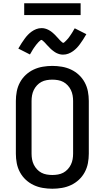

<svg xmlns="http://www.w3.org/2000/svg" viewBox="-20 -1146 640 1174"><path d="M300 8Q271 8 241.5 3Q212 -2 185.5 -14.5Q159 -27 137.5 -47Q116 -67 102 -93Q88 -119 82.5 -148Q77 -177 77 -206V-529Q77 -558 82.5 -587Q88 -616 102 -642Q116 -668 137.5 -688Q159 -708 185.5 -720.5Q212 -733 241.5 -738Q271 -743 300 -743Q329 -743 358.5 -738Q388 -733 414.5 -720.5Q441 -708 462.5 -688Q484 -668 498 -642Q512 -616 517.5 -587Q523 -558 523 -529V-206Q523 -177 517.5 -148Q512 -119 498 -93Q484 -67 462.5 -47Q441 -27 414.5 -14.5Q388 -2 358.5 3Q329 8 300 8ZM300 -76Q317 -76 334.5 -79Q352 -82 367 -90Q382 -98 394 -111Q406 -124 413.5 -139.5Q421 -155 424 -172Q427 -189 427 -206V-529Q427 -546 424 -563Q421 -580 413.5 -595.5Q406 -611 394 -624Q382 -637 367 -645Q352 -653 334.5 -656Q317 -659 300 -659Q283 -659 265.5 -656Q248 -653 233 -645Q218 -637 206 -624Q194 -611 186.5 -595.5Q179 -580 176 -563Q173 -546 173 -529V-206Q173 -189 176 -172Q179 -155 186.5 -139.5Q194 -124 206 -111Q218 -98 233 -90Q248 -82 265.5 -79Q283 -76 300 -76ZM366 -812Q361 -812 355.5 -812.5Q350 -813 345 -814.5Q340 -816 335.5 -817.5Q331 -819 326 -821.5Q321 -824 317 -826.5Q313 -829 309 -832Q305 -835 300.5 -838.5Q296 -842 292 -845.5Q288 -849 284.5 -853Q281 -857 277.5 -860.5Q274 -864 270.5 -867.5Q267 -871 263 -875.5Q259 -880 255.5 -884Q252 -888 248.5 -891Q245 -894 240.5 -898Q236 -902 234 -902Q230 -902 227 -899Q224 -896 219.5 -892.5Q215 -889 213 -886Q211 -883 208.5 -880.5Q206 -878 203.5 -875Q201 -872 198.5 -868.5Q196 -865 193.5 -861.5Q191 -858 188 -854Q185 -850 182 -845Q179 -840 176 -835Q173 -830 170 -824.5Q167 -819 163 -813L92 -849Q102 -867 112 -882Q122 -897 131 -909.5Q140 -922 150 -932.5Q160 -943 173 -952.5Q186 -962 201.5 -968Q217 -974 234 -974Q239 -974 244.5 -973.5Q250 -973 255 -971.5Q260 -970 264.5 -968.5Q269 -967 274 -964.5Q279 -962 283 -959.5Q287 -957 291 -954.5Q295 -952 299.5 -948Q304 -944 308 -940.5Q312 -937 315.5 -933.5Q319 -930 322.5 -926Q326 -922 329.5 -918.5Q333 -915 337 -910.5Q341 -906 344.5 -902Q348 -898 351.5 -895Q355 -892 359.5 -888Q364 -884 366 -884Q370 -884 373 -887Q376 -890 380.5 -894Q385 -898 387 -900.5Q389 -903 391.5 -905.5Q394 -908 396.5 -911Q399 -914 401.5 -917.5Q404 -921 406.5 -924.5Q409 -928 412 -932.5Q415 -937 418 -941.5Q421 -946 424 -951Q427 -956 430 -961.5Q433 -967 437 -973L508 -937Q498 -919 488 -904Q478 -889 469 -876.5Q460 -864 450 -853.5Q440 -843 427 -833.5Q414 -824 398.5 -818Q383 -812 366 -812ZM128 -1054V-1126H473V-1054Z"/></svg>

Font: Iosevka Fixed Curly Md Ex
Style: Regular
Weight: 500
Width: 7
Monospace: yes
Designer: Belleve Invis
Foundry: Belleve Invis
Version: Version 30.1.2